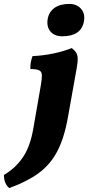

<svg xmlns="http://www.w3.org/2000/svg" viewBox="-123 -712 450 979"><path d="M-76 247Q-103 224 -103 180Q-46 147 -8 92.5Q30 38 46 -52L85 -276Q91 -310 90.5 -328.5Q90 -347 76.5 -353.5Q63 -360 32 -360Q31 -376 34 -393.5Q37 -411 43 -426Q95 -428 148 -439Q201 -450 243 -467Q257 -456 264.5 -445Q272 -434 273 -415.5Q274 -397 268 -364L223 -112Q204 -6 168 61.5Q132 129 72.5 172Q13 215 -76 247ZM195 -527Q155 -527 134.5 -551Q114 -575 120 -614Q126 -651 154.5 -671.5Q183 -692 230 -692Q268 -692 290 -667.5Q312 -643 305 -603Q291 -527 195 -527Z"/></svg>

Font: Vollkorn ExtraBold
Style: Italic
Weight: 800
Italic angle: -11°
Designer: Friedrich Althausen
Foundry: Friedrich Althausen
Version: Version 5.000; ttfautohint (v1.8.3)